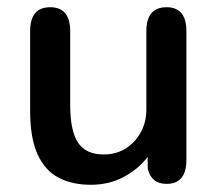

<svg xmlns="http://www.w3.org/2000/svg" viewBox="-20 -501 600 532"><path d="M119 -481Q174.5 -481 174.5 -414.5V-210Q174.5 -138.5 196.2 -105.8Q218 -73 267.5 -73Q302 -73 328.5 -89.8Q355 -106.5 370.2 -134.8Q385.5 -163 385.5 -196.5V-414.5Q385.5 -481 441.5 -481Q496.5 -481 496.5 -414.5V-58Q496.5 8.5 441.5 8.5Q399.5 8.5 389.5 -33L389 -66Q363.5 -32.5 323 -10.8Q282.5 11 231.5 11Q179.5 11 141.8 -9Q104 -29 83.8 -74Q63.5 -119 63.5 -194V-414.5Q63.5 -481 119 -481Z"/></svg>

Font: Sono Medium
Style: Regular
Weight: 500
Designer: Tyler Finck
Foundry: Tyler Finck
Version: Version 2.112